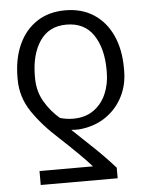

<svg xmlns="http://www.w3.org/2000/svg" viewBox="-53 -596 623 823"><g transform="rotate(-5 258.5 -184.5)"><path d="M419.9 183.6H88.9V123.5H318.8Q296.9 98.1 259.5 61.5Q222.2 24.9 188 -6.8Q114.7 -72.8 72.3 -136.5Q29.8 -200.2 29.8 -275.4V-283.2Q29.8 -364.3 57.4 -425Q85 -485.8 136.2 -519.5Q187.5 -553.2 258.3 -553.2Q329.6 -553.2 381.1 -519.5Q432.6 -485.8 460.2 -425.3Q487.8 -364.7 487.8 -284.2V-275.9Q488.3 -212.9 461.7 -161.4Q435.1 -109.9 387 -77.6Q338.9 -45.4 273.9 -39.6Q263.7 -39.1 256.8 -39.3Q250 -39.6 239.7 -40.5Q283.2 0.5 331.3 46.4Q379.4 92.3 419.9 138.2ZM413.1 -274.9V-283.2Q413.1 -375.5 374.5 -433.6Q335.9 -491.7 258.3 -491.7Q182.6 -491.7 143.6 -433.8Q104.5 -376 104.5 -283.2V-275.4Q104.5 -219.7 130.1 -174.8Q155.8 -129.9 195.8 -95.7Q224.1 -87.4 252.4 -87.4Q304.7 -87.4 340.6 -112.8Q376.5 -138.2 394.8 -180.7Q413.1 -223.1 413.1 -274.9Z"/></g></svg>

Font: Inter Light
Style: Regular
Weight: 300
Designer: Rasmus Andersson
Foundry: rsms
Version: Version 4.000;git-a52131595